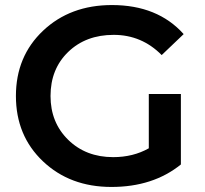

<svg xmlns="http://www.w3.org/2000/svg" viewBox="-20 -730 811 760"><path d="M421 10Q257 10 150 -91.5Q43 -193 43 -350Q43 -507 150.5 -608.5Q258 -710 423 -710Q604 -710 707 -595L620 -512Q541 -592 430 -592Q320 -592 250 -524.5Q180 -457 180 -350Q180 -245 250 -176.5Q320 -108 428 -108Q507 -108 569 -143V-358H696V-79Q586 10 421 10Z"/></svg>

Font: Belfius21
Style: Bold
Weight: 700
Designer: Montserrat's base design by Julieta Ulanovsky, modified by Coast SPRL for Belfius Bank NV.
Foundry: Montserrat's base design by Julieta Ulanovsky, modified by Coast SPRL for Belfius Bank NV.
Version: Version 2.000;FEAKit 1.0